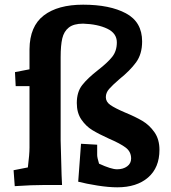

<svg xmlns="http://www.w3.org/2000/svg" viewBox="-20 -790 731 820"><path d="M314 -14 326 -176 395 -172V-128Q395 -117 403 -91Q455 -67 480 -67Q506 -67 523 -79.5Q540 -92 540 -113Q540 -142 517 -159.5Q494 -177 445 -198Q401 -218 374 -234.5Q347 -251 327.5 -279.5Q308 -308 308 -350Q308 -397 331 -426.5Q354 -456 399 -491Q439 -522 459 -547Q479 -572 479 -609Q479 -648 438 -667.5Q397 -687 335 -689Q295 -689 274 -672.5Q253 -656 246 -626Q239 -596 239 -546V-190L243 -43L245 0H173Q116 0 43 5L38 -63L99 -75Q106 -131 106 -160V-422H47L44 -482L106 -494V-580Q107 -678 167 -724Q227 -770 335 -770Q449 -770 518 -733Q587 -696 587 -613Q587 -559 561 -523.5Q535 -488 490 -452Q460 -426 446 -410Q432 -394 432 -375Q432 -355 451.5 -341.5Q471 -328 513 -310Q559 -291 588.5 -273.5Q618 -256 639.5 -225.5Q661 -195 661 -150Q661 -74 612.5 -32Q564 10 481 10Q444 10 396.5 2.5Q349 -5 314 -14Z"/></svg>

Font: Andada Pro ExtraBold
Style: Regular
Weight: 800
Designer: Carolina Giovagnoli
Foundry: Huerta Tipografica
Version: Version 3.005; ttfautohint (v1.8.4)